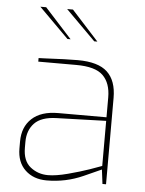

<svg xmlns="http://www.w3.org/2000/svg" viewBox="-54 -808 648 857"><g transform="rotate(5 270.0 -379.0)"><path d="M54 -126V-157Q54 -222 95 -260Q136 -298 213 -298H429V-387Q429 -451 394.5 -485Q360 -519 274 -519H104V-535L132 -536Q229 -541 279 -541Q371 -541 412 -502.5Q453 -464 453 -387V0H437L429 -64Q427 -63 350 -28.5Q273 6 187 6Q128 6 91 -29Q54 -64 54 -126ZM429 -80V-282L207 -275Q139 -273 108.5 -241Q78 -209 78 -157V-131Q78 -72 112 -45Q146 -18 191 -18Q227 -18 280 -32Q333 -46 375 -60.5Q417 -75 429 -80ZM92 -764H118L239 -631H225ZM212 -764H238L359 -631H345Z"/></g></svg>

Font: Exo Thin
Style: Regular
Weight: 250
Designer: Natanael Gama
Foundry: Natanael Gama
Version: Version 1.500; ttfautohint (v1.6)